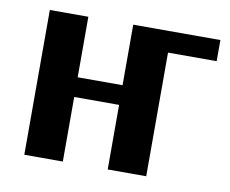

<svg xmlns="http://www.w3.org/2000/svg" viewBox="-62 -577 783 653"><g transform="rotate(10 330.0 -250.0)"><path d="M649 -500V-427H481V0H348V-223H193V0H60V-500H193V-291H348V-500Z"/></g></svg>

Font: Arsenal
Style: Bold
Weight: 700
Designer: Andrij Shevchenko
Foundry: Stairsfor
Version: Version 2.001;PS 002.001;hotconv 1.0.88;makeotf.lib2.5.64775